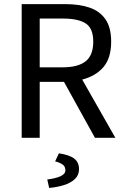

<svg xmlns="http://www.w3.org/2000/svg" viewBox="-20 -676 619 942"><path d="M86.4 0V-655.8H300.3Q367.2 -655.8 417.7 -639.2Q468.3 -622.6 496.8 -582.3Q525.4 -542 525.4 -471.7Q525.4 -391.1 487.5 -346.9Q449.7 -302.7 383.3 -285.6L545.9 0H445.8L293.9 -274.4H174.8V0ZM174.8 -345.7H287.1Q362.8 -345.7 400.1 -375.2Q437.5 -404.8 437.5 -471.7Q437.5 -537.1 400.6 -561Q363.8 -585 288.1 -585H174.8ZM221.2 246.1 211.9 204.6Q251.5 199.7 276.1 189Q300.8 178.2 300.8 159.2Q300.8 140.1 286.4 130.6Q272 121.1 250.5 115.7L269 76.2Q320.8 84 344.2 102.1Q367.7 120.1 367.7 154.3Q367.7 183.6 346.9 202.9Q326.2 222.2 292.7 232.4Q259.3 242.7 221.2 246.1Z"/></svg>

Font: Varta Light Medium
Style: Regular
Weight: 500
Version: Version 1.004